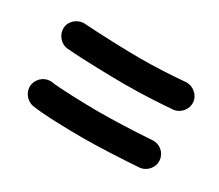

<svg xmlns="http://www.w3.org/2000/svg" viewBox="-67 -582 644 565"><g transform="rotate(30 255.5 -300.0)"><path d="M38.6 -407.2C36.6 -383.3 55.2 -360.4 78.6 -358.4C136.7 -353.5 232.4 -351.6 276.9 -351.6C333 -351.6 390.6 -354.5 437.5 -358.4C461.4 -360.4 480 -382.8 478 -406.7C476.1 -430.7 453.1 -449.2 429.2 -447.3C385.7 -443.4 329.6 -440.4 276.9 -440.4C234.4 -440.4 139.2 -443.4 87.4 -447.3C63.5 -449.2 40.5 -431.2 38.6 -407.2ZM39.1 -213.9C34.7 -190.4 50.8 -167 74.7 -161.6C111.3 -155.3 195.3 -153.3 248 -153.3C302.2 -153.3 372.1 -156.7 436.5 -161.1C461.4 -163.1 480 -185.1 478 -209C476.1 -233.9 454.6 -252 429.7 -250C367.2 -245.6 298.8 -243.2 248 -243.2C200.7 -243.2 107.9 -246.6 91.3 -250C67.9 -254.4 44.4 -238.8 39.1 -213.9Z"/></g></svg>

Font: Mikhak
Style: Bold
Weight: 700
Designer: Amin Abedi
Version: Version 3.2